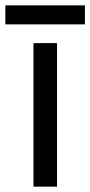

<svg xmlns="http://www.w3.org/2000/svg" viewBox="-40 -697 337 717"><path d="M173 0H85V-536H173ZM277 -677V-606H-20V-677Z"/></svg>

Font: Noto Sans Ogham
Style: Regular
Weight: 400
Designer: Monotype Design Team
Foundry: Monotype Imaging Inc.
Version: Version 2.001; ttfautohint (v1.8.4.7-5d5b)